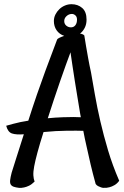

<svg xmlns="http://www.w3.org/2000/svg" viewBox="-20 -822 599 924"><path d="M282.2 -257.8Q313.5 -258.8 334 -258.8Q354.5 -258.8 369.1 -257.8L366.2 -272.5Q360.4 -308.6 353.5 -349.6Q346.7 -390.6 340.3 -430.7Q334 -470.7 328.6 -506.8Q323.2 -543 319.3 -570.3Q309.6 -544.9 296.9 -509.3Q284.2 -473.6 269.5 -431.6Q254.9 -389.6 239.7 -343.8Q224.6 -297.9 210 -252.9Q227.5 -254.9 245.1 -255.9Q262.7 -256.8 282.2 -257.8ZM324.2 -801.8Q354.5 -801.8 375.5 -783.7Q396.5 -765.6 396.5 -727.5Q396.5 -705.1 387.7 -688Q378.9 -670.9 365.2 -660.2Q379.9 -658.2 385.7 -651.4Q388.7 -630.9 394 -600.6Q399.4 -570.3 404.3 -542Q410.2 -508.8 418 -473.6Q426.8 -424.8 437 -365.2Q447.3 -305.7 462.9 -238.3Q478.5 -170.9 500 -98.6Q521.5 -26.4 553.7 47.9Q543.9 61.5 531.2 68.8Q518.6 76.2 506.8 79.1Q493.2 83 477.5 82Q471.7 82 464.8 79.1Q459 77.1 452.1 73.7Q445.3 70.3 440.4 63.5Q426.8 14.6 416 -31.2Q405.3 -77.1 397.5 -113.3Q387.7 -155.3 380.9 -192.4Q354.5 -193.4 302.2 -192.9Q250 -192.4 189.5 -186.5Q170.9 -127.9 160.2 -87.9Q149.4 -47.9 144.5 -21.5Q139.6 4.9 140.6 22Q141.6 39.1 146.5 51.8Q132.8 65.4 119.6 71.8Q106.4 78.1 95.7 80.1Q83 83 71.3 82Q55.7 80.1 45.9 76.7Q36.1 73.2 31.7 65.9Q27.3 58.6 28.8 44.9Q30.3 31.2 36.1 8.8Q42 -10.7 58.1 -61Q74.2 -111.3 94.7 -175.8Q57.6 -172.9 37.6 -179.7Q17.6 -186.5 9.8 -216.8Q25.4 -221.7 43.5 -226.1Q61.5 -230.5 78.1 -234.4Q96.7 -238.3 116.2 -241.2Q136.7 -305.7 158.2 -368.2Q179.7 -430.7 198.2 -480.5L254.9 -631.8Q257.8 -638.7 289.1 -649.4Q265.6 -657.2 252.4 -676.3Q239.3 -695.3 239.3 -720.7Q239.3 -737.3 246.6 -752Q253.9 -766.6 265.6 -777.8Q277.3 -789.1 292.5 -795.4Q307.6 -801.8 324.2 -801.8ZM321.3 -690.4Q335 -690.4 342.8 -700.7Q350.6 -710.9 350.6 -727.5Q350.6 -741.2 342.8 -748Q335 -754.9 326.2 -754.9Q311.5 -754.9 300.3 -744.6Q289.1 -734.4 289.1 -720.7Q289.1 -707 298.8 -698.7Q308.6 -690.4 321.3 -690.4Z"/></svg>

Font: Rancho
Style: Regular
Weight: 400
Designer: Font Diner, Inc
Foundry: Font Diner, Inc
Version: Version 1.000